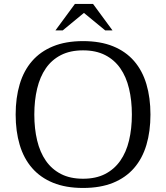

<svg xmlns="http://www.w3.org/2000/svg" viewBox="-20 -933 834 964"><path d="M58.6 -357.9Q58.6 -441.9 78.9 -510Q99.1 -578.1 140.9 -626.2Q182.6 -674.3 246.3 -700.4Q310.1 -726.6 397 -726.6Q483.9 -726.6 547.6 -700.7Q611.3 -674.8 653.1 -626.7Q694.8 -578.6 715.1 -510.5Q735.4 -442.4 735.4 -357.9Q735.4 -273.4 715.1 -205.3Q694.8 -137.2 653.1 -89.1Q611.3 -41 547.6 -15.1Q483.9 10.7 397 10.7Q310.1 10.7 246.3 -15.4Q182.6 -41.5 140.9 -89.6Q99.1 -137.7 78.9 -205.8Q58.6 -273.9 58.6 -357.9ZM152.3 -357.9Q152.3 -287.1 166.5 -227.8Q180.7 -168.5 210.4 -125.7Q240.2 -83 286.4 -59.3Q332.5 -35.6 397 -35.6Q461.4 -35.6 507.6 -59.3Q553.7 -83 583.7 -125.7Q613.8 -168.5 627.9 -227.8Q642.1 -287.1 642.1 -357.9Q642.1 -428.7 627.9 -488Q613.8 -547.4 584 -590.1Q554.2 -632.8 507.8 -656.5Q461.4 -680.2 397 -680.2Q332.5 -680.2 286.1 -656.5Q239.7 -632.8 210.2 -590.1Q180.7 -547.4 166.5 -488Q152.3 -428.7 152.3 -357.9ZM356 -913.1H447.3L544.9 -780.3H508.3L401.4 -868.2L294.9 -780.3H258.3Z"/></svg>

Font: Arian Grqi
Style: Regular
Weight: 400
Designer: Ruben Hakobyan (Tarumian)
Foundry: Ruben Hakobyan (Tarumian)
Version: Version 1.003